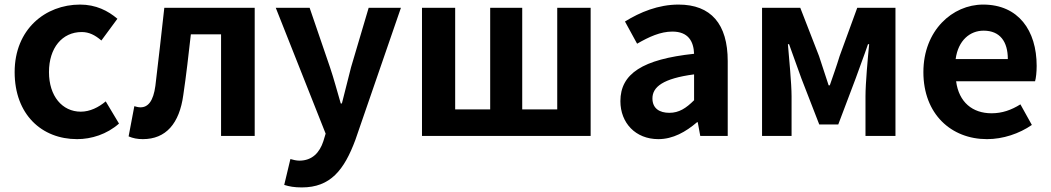

<svg xmlns="http://www.w3.org/2000/svg" viewBox="-20 -594 4592 839"><path d="M317 14C379 14 447 -7 500 -54L442 -151C411 -125 373 -106 333 -106C252 -106 194 -174 194 -279C194 -385 252 -454 337 -454C369 -454 395 -441 423 -417L493 -512C452 -547 399 -574 330 -574C178 -574 44 -466 44 -279C44 -94 162 14 317 14Z M604 14C705 14 764 -54 781 -179C794 -266 804 -356 814 -444H946V0H1093V-560H698C685 -446 673 -332 659 -219C650 -152 627 -125 594 -125C583 -125 575 -128 567 -130L542 2C561 10 580 14 604 14Z M1299 225C1424 225 1484 149 1533 17L1732 -560H1591L1514 -300C1501 -248 1487 -194 1474 -142H1469C1453 -196 1439 -250 1422 -300L1333 -560H1185L1403 -10L1393 23C1377 72 1345 108 1288 108C1275 108 1259 104 1249 101L1222 214C1244 221 1266 225 1299 225Z M1824 0H2561V-560H2415V-116H2262V-560H2122V-116H1969V-560H1824Z M2857 14C2921 14 2977 -18 3026 -60H3029L3040 0H3160V-327C3160 -489 3087 -574 2945 -574C2857 -574 2777 -541 2711 -500L2764 -403C2816 -433 2866 -456 2918 -456C2987 -456 3011 -414 3013 -359C2788 -335 2691 -272 2691 -152C2691 -57 2757 14 2857 14ZM2905 -101C2862 -101 2831 -120 2831 -164C2831 -214 2877 -251 3013 -269V-156C2978 -121 2947 -101 2905 -101Z M3310 0H3439V-173C3439 -230 3428 -339 3423 -401H3428C3444 -355 3466 -297 3482 -251L3560 -50H3643L3719 -251C3735 -297 3757 -353 3773 -401H3778C3772 -339 3762 -230 3762 -173V0H3893V-560H3726L3649 -349C3635 -303 3620 -262 3606 -221H3601C3588 -262 3574 -303 3559 -349L3477 -560H3310Z M4293 14C4363 14 4434 -10 4489 -48L4439 -138C4399 -113 4359 -99 4313 -99C4230 -99 4170 -147 4158 -239H4503C4507 -252 4510 -279 4510 -306C4510 -461 4430 -574 4276 -574C4142 -574 4015 -461 4015 -279C4015 -95 4137 14 4293 14ZM4156 -336C4167 -418 4219 -460 4278 -460C4350 -460 4384 -412 4384 -336Z"/></svg>

Font: Source Han Sans SC Bold
Style: Regular
Weight: 700
Designer: Ryoko NISHIZUKA (kana & ideographs); Paul D. Hunt (Latin, Greek & Cyrillic); Wenlong ZHANG (bopomofo); Sandoll Communica
Foundry: Adobe Systems Incorporated
Version: Version 1.001;PS 1.001;hotconv 1.0.78;makeotf.lib2.5.61930